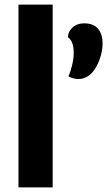

<svg xmlns="http://www.w3.org/2000/svg" viewBox="-20 -811 467 831"><path d="M60 -791H208V0H60ZM276 -481Q285 -499 292 -528.5Q299 -558 299 -584Q299 -632 274 -650Q274 -673 293.5 -691.5Q313 -710 344 -710Q384 -710 404 -687Q424 -664 424 -622Q424 -589 411 -553.5Q398 -518 380 -498Q354 -469 319 -469Q308 -469 295.5 -472.5Q283 -476 276 -481Z"/></svg>

Font: Krub
Style: Bold
Weight: 700
Version: Version 1.000; ttfautohint (v1.6)